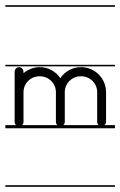

<svg xmlns="http://www.w3.org/2000/svg" viewBox="-23 -483 460 735"><path d="M129 -226C106 -226 84 -217 67 -203V-207C67 -214 64 -220 59 -223C56 -225 53 -226 50 -226C47 -226 44 -225 41 -223C36 -220 33 -214 33 -207V-150V-130V-17C33 -12.1 35 -7.3 38.4 -4H-2.5V8H417V-4H377.6C381 -7.3 383 -12.1 383 -17V-130C383 -183 340 -226 287 -226C254 -226 225 -209 208 -184C191 -209 162 -226 129 -226ZM-2.5 226V232H417V226ZM-2.5 -235V-229H417V-235ZM-2.5 -463V-457H417V-463ZM61.6 -4C65 -7.3 67 -12.1 67 -17V-130C67 -164 94 -191 129 -191C164 -191 191 -164 191 -130V-17C191 -12.1 193 -7.3 196.4 -4ZM219.6 -4C223 -7.3 225 -12.1 225 -17V-130C225 -164 252 -191 287 -191C322 -191 349 -164 349 -130V-17C349 -12.1 351 -7.3 354.4 -4Z"/></svg>

Font: LetsTraceRuled
Style: Medium
Weight: 500
Version: Version 003.000